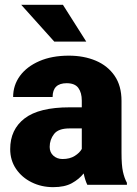

<svg xmlns="http://www.w3.org/2000/svg" viewBox="-20 -770 571 800"><path d="M343.8 0Q334.5 -19 328.6 -47.4Q309.6 -23.4 279.5 -6.8Q249.5 9.8 201.7 9.8Q152.8 9.8 112.1 -10.3Q71.3 -30.3 46.9 -66.2Q22.5 -102.1 22.5 -148.9Q22.5 -230.5 82.5 -276.6Q142.6 -322.8 270 -322.8H320.8V-350.6Q320.8 -383.8 306.4 -403.6Q292 -423.3 257.8 -423.3Q199.2 -423.3 199.2 -365.7H34.7Q34.7 -415 63.2 -453.9Q91.8 -492.7 144 -515.4Q196.3 -538.1 266.6 -538.1Q329.6 -538.1 379.2 -517.1Q428.7 -496.1 457.5 -454.3Q486.3 -412.6 486.3 -349.6V-133.3Q486.3 -81.5 492.2 -54.9Q498 -28.3 508.8 -8.3V0ZM240.7 -107.4Q271 -107.4 291.5 -120.4Q312 -133.3 320.8 -149.4V-234.9H269Q223.1 -234.9 205.1 -211.4Q187 -188 187 -157.7Q187 -135.3 202.4 -121.3Q217.8 -107.4 240.7 -107.4ZM242.2 -750 339.4 -596.7H206.1L68.4 -750Z"/></svg>

Font: Vazirmatn FD Black
Style: Regular
Weight: 900
Designer: Saber Rastikerdar
Foundry: Saber Rastikerdar
Version: Version 33.003